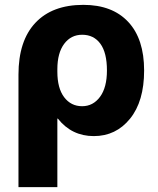

<svg xmlns="http://www.w3.org/2000/svg" viewBox="-20 -550 649 790"><path d="M56 220V-243Q56 -382 125.5 -456Q195 -530 323 -530Q442 -530 507.5 -460Q573 -390 573 -260Q573 -133 515 -61.5Q457 10 366 10Q275 10 218 -62H216V220ZM420 -260Q420 -333 393 -370Q366 -407 318 -407Q272 -407 244 -369.5Q216 -332 216 -265V-255Q216 -187 244 -150Q272 -113 318 -113Q363 -113 391.5 -151.5Q420 -190 420 -260Z"/></svg>

Font: M PLUS 1p ExtraBold
Style: Regular
Weight: 800
Version: Version 1.062